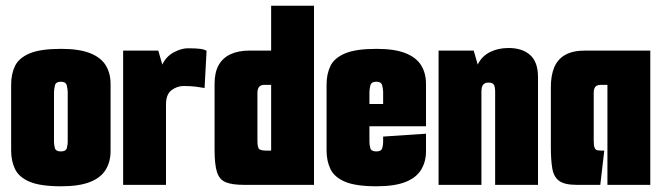

<svg xmlns="http://www.w3.org/2000/svg" viewBox="-20 -647 2321 672"><path d="M194 5Q121 5 83.5 -11Q46 -27 32.5 -55.5Q19 -84 19 -120V-351Q19 -388 32.5 -416Q46 -444 83.5 -460Q121 -476 194 -476Q257 -476 295 -461Q333 -446 350 -418.5Q367 -391 367 -353V-118Q367 -81 350 -53Q333 -25 295 -10Q257 5 194 5ZM193 -117Q211 -117 214 -129Q217 -141 217 -150V-325Q217 -333 214 -347Q211 -361 193 -361Q175 -361 172 -347Q169 -333 169 -325V-150Q169 -141 172 -129Q175 -117 193 -117Z M411 0V-470H534L548 -421Q562 -450 588.5 -464Q615 -478 637 -478Q666 -478 681 -476Q696 -474 703 -469L696 -339Q686 -341 666.5 -343.5Q647 -346 623 -346Q600 -346 580.5 -331.5Q561 -317 561 -281V0Z M834 0Q793 0 770.5 -9Q748 -18 739.5 -44.5Q731 -71 731 -123V-354Q731 -393 745 -418.5Q759 -444 786.5 -457Q814 -470 854 -470H929V-627H1079V0ZM929 -120V-350H905Q893 -350 887 -343Q881 -336 881 -322V-155Q881 -130 887.5 -125Q894 -120 910 -120Z M1298 5Q1225 5 1187.5 -11Q1150 -27 1136.5 -55.5Q1123 -84 1123 -120V-351Q1123 -388 1136.5 -416Q1150 -444 1187.5 -460Q1225 -476 1298 -476Q1361 -476 1399 -461Q1437 -446 1454 -418.5Q1471 -391 1471 -353V-275L1321 -265V-325Q1321 -333 1318 -347Q1315 -361 1297 -361Q1279 -361 1276 -347Q1273 -333 1273 -325V-150Q1273 -141 1276 -129Q1279 -117 1297 -117Q1315 -117 1318 -129Q1321 -141 1321 -150V-169L1471 -179V-118Q1471 -81 1454 -53Q1437 -25 1399 -10Q1361 5 1298 5ZM1139 -205V-283H1471V-205Z M1515 -470H1638L1652 -421Q1666 -450 1694.5 -464.5Q1723 -479 1760 -479Q1808 -479 1835.5 -454.5Q1863 -430 1863 -377V0H1713V-326Q1713 -343 1708.5 -350.5Q1704 -358 1690 -358Q1677 -358 1671 -350.5Q1665 -343 1665 -326V0H1515Z M1998 0Q1956 0 1937 -14Q1918 -28 1913 -57.5Q1908 -87 1908 -133V-343Q1908 -382 1919.5 -410.5Q1931 -439 1957.5 -454.5Q1984 -470 2029 -470H2256V0H2106V-350H2082Q2074 -350 2068.5 -347Q2063 -344 2060.5 -338Q2058 -332 2058 -322V-155Q2058 -138 2061 -130.5Q2064 -123 2069.5 -121.5Q2075 -120 2084 -120H2095L2081 0Z"/></svg>

Font: Smooch Sans Thin Black
Style: Regular
Weight: 900
Version: Version 1.010